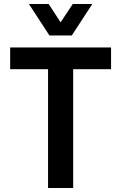

<svg xmlns="http://www.w3.org/2000/svg" viewBox="-20 -943 608 963"><path d="M221 0V-596H31V-705H537V-596H347V0ZM228 -765 125 -923H224L284 -831L345 -923H443L340 -765Z"/></svg>

Font: Nunito Sans 7pt Condensed
Style: Bold
Weight: 700
Width: 3
Designer: Vernon Adams
Foundry: Vernon Adams
Version: Version 3.101;gftools[0.9.27]